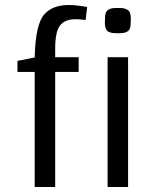

<svg xmlns="http://www.w3.org/2000/svg" viewBox="-20 -749 623 769"><path d="M283 -672Q239 -672 220 -646.5Q201 -621 201 -554V-520H295V-461H201V0H119V-461H50V-505L119 -519Q122 -653 158 -692Q191 -729 256 -729Q284 -729 329 -721L323 -669Q300 -672 283 -672ZM411 -520H493V0H411ZM490 -710Q504 -703 504 -675.5Q504 -648 501 -637.5Q498 -627 489.5 -622.5Q481 -618 474 -617Q467 -616 452 -616Q437 -616 430 -617Q423 -618 414 -622Q400 -630 400 -657.5Q400 -685 403 -695.5Q406 -706 414.5 -710.5Q423 -715 430 -716Q437 -717 452 -717Q467 -717 474 -716Q481 -715 490 -710Z"/></svg>

Font: Strait
Style: Regular
Weight: 400
Width: 3
Designer: Eduardo Rodriguez Tunni
Foundry: Eduardo Rodriguez Tunni
Version: Version 1.001